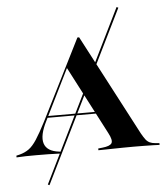

<svg xmlns="http://www.w3.org/2000/svg" viewBox="-76 -771 848 978"><g transform="rotate(-5 347.5 -282.0)"><path d="M137.1 155.6 129 151.6 556.5 -718.5 565.3 -714.5ZM150 -172.6Q112.9 -100 125.8 -58.9Q138.7 -17.7 200.8 -10.5L212.1 -8.9V0Q174.2 -1.6 144.8 -2Q115.3 -2.4 81.5 -2.4Q52.4 -2.4 30.2 -2Q8.1 -1.6 -17.7 0V-8.9L-0.8 -12.9Q26.6 -20.2 46.8 -34.7Q66.9 -49.2 87.5 -80.6Q108.1 -112.1 137.1 -168.5L344.4 -581.5H353.2L623.4 -66.9Q634.7 -46.8 643.5 -35.1Q652.4 -23.4 664.1 -17.7Q675.8 -12.1 694.4 -10.5L713.7 -8.9V0Q700 -0.8 679.4 -1.2Q658.9 -1.6 634.3 -2Q609.7 -2.4 581.5 -2.4H580.6Q552.4 -2.4 526.6 -2Q500.8 -1.6 477.4 -1.2Q454 -0.8 434.7 -0.4Q415.3 0 400.8 0V-8.9L422.6 -11.3Q461.3 -15.3 470.2 -29.8Q479 -44.4 458.9 -82.3L275.8 -434.7L289.5 -454.8ZM151.6 -187.1 156.5 -196H446.8L451.6 -187.1Z"/></g></svg>

Font: Playfair 144pt SemiExpanded ExtraBold
Style: Regular
Weight: 800
Width: 6
Designer: Claus Eggers Sørensen
Foundry: Claus Eggers Sørensen
Version: Version 2.203